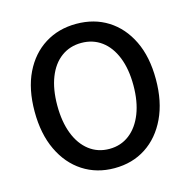

<svg xmlns="http://www.w3.org/2000/svg" viewBox="-111 -859 975 982"><g transform="rotate(-15 377.0 -368.0)"><path d="M377 14Q283 14 210.5 -33Q138 -80 97 -166.5Q56 -253 56 -371Q56 -490 97 -574.5Q138 -659 210.5 -704.5Q283 -750 377 -750Q472 -750 544 -704.5Q616 -659 657 -574.5Q698 -490 698 -371Q698 -253 657 -166.5Q616 -80 544 -33Q472 14 377 14ZM377 -88Q438 -88 483.5 -123Q529 -158 554 -221.5Q579 -285 579 -371Q579 -457 554 -519.5Q529 -582 483.5 -615.5Q438 -649 377 -649Q316 -649 270.5 -615.5Q225 -582 200.5 -519.5Q176 -457 176 -371Q176 -285 200.5 -221.5Q225 -158 270.5 -123Q316 -88 377 -88Z"/></g></svg>

Font: Noto Sans KR Medium
Style: Regular
Weight: 500
Designer: Ryoko NISHIZUKA  (kana, bopomofo & ideographs); Paul D. Hunt (Latin, Greek & Cyrillic); Sandoll Communications , Soo-you
Foundry: Adobe
Version: Version 2.004-H2;hotconv 1.0.118;makeotfexe 2.5.65603